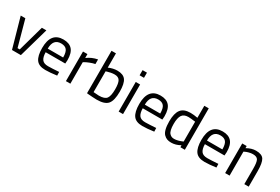

<svg xmlns="http://www.w3.org/2000/svg" viewBox="75 -1758 4097 2809"><g transform="rotate(30 2123.5 -354.0)"><path d="M24 -500H102L222 -64H259L381 -500H457L315 0H165Z M740 -58Q773 -58 819 -60.5Q865 -63 894 -65L923 -67L925 -6Q812 10 731 10Q622 10 577 -52.5Q532 -115 532 -247Q532 -510 742 -510Q843 -510 893 -453.5Q943 -397 943 -276L939 -218H608Q609 -136 638.5 -97Q668 -58 740 -58ZM608 -279H868Q868 -368 838 -405.5Q808 -443 742 -443Q608 -443 608 -279Z M1076 0V-500H1151V-434Q1228 -492 1325 -510V-432Q1283 -424 1239.5 -406.5Q1196 -389 1173 -376L1151 -363V0Z M1653 -510Q1754 -510 1795 -452.5Q1836 -395 1836 -259Q1836 -109 1785.5 -49.5Q1735 10 1600 10Q1573 10 1531 7Q1489 4 1461 2L1432 -1V-718H1507V-477Q1582 -510 1653 -510ZM1599 -57Q1697 -57 1728.5 -101.5Q1760 -146 1760 -257Q1760 -357 1735.5 -399Q1711 -441 1646 -441Q1617 -441 1582 -434.5Q1547 -428 1527 -421L1507 -414V-63Q1572 -57 1599 -57Z M1967 0V-500H2041V0ZM1967 -613V-700H2041V-613Z M2380 -58Q2413 -58 2459 -60.5Q2505 -63 2534 -65L2563 -67L2565 -6Q2452 10 2371 10Q2262 10 2217 -52.5Q2172 -115 2172 -247Q2172 -510 2382 -510Q2483 -510 2533 -453.5Q2583 -397 2583 -276L2579 -218H2248Q2249 -136 2278.5 -97Q2308 -58 2380 -58ZM2248 -279H2508Q2508 -368 2478 -405.5Q2448 -443 2382 -443Q2248 -443 2248 -279Z M3085 -700V0H3010V-33Q2933 10 2858 10Q2818 10 2788.5 -0.5Q2759 -11 2732.5 -37.5Q2706 -64 2692.5 -117Q2679 -170 2679 -248Q2679 -383 2727.5 -446.5Q2776 -510 2888 -510Q2945 -510 3010 -497V-700ZM2868 -59Q2898 -59 2933.5 -68.5Q2969 -78 2989 -87L3010 -96V-431Q2928 -442 2892 -442Q2816 -442 2785 -395Q2754 -348 2754 -246Q2754 -188 2763 -149.5Q2772 -111 2789.5 -92.5Q2807 -74 2825 -66.5Q2843 -59 2868 -59Z M3430 -58Q3463 -58 3509 -60.5Q3555 -63 3584 -65L3613 -67L3615 -6Q3502 10 3421 10Q3312 10 3267 -52.5Q3222 -115 3222 -247Q3222 -510 3432 -510Q3533 -510 3583 -453.5Q3633 -397 3633 -276L3629 -218H3298Q3299 -136 3328.5 -97Q3358 -58 3430 -58ZM3298 -279H3558Q3558 -368 3528 -405.5Q3498 -443 3432 -443Q3298 -443 3298 -279Z M3841 0H3766V-500H3841V-464Q3921 -510 3996 -510Q4096 -510 4130 -455.5Q4164 -401 4164 -260V0H4090V-261Q4090 -366 4069.5 -404.5Q4049 -443 3982 -443Q3950 -443 3914.5 -433.5Q3879 -424 3860 -414L3841 -405Z"/></g></svg>

Font: TypoPRO Titillium Text
Style: 400 wt
Weight: 400
Designer: Accademia di Belle Arti di Urbino and others
Foundry: Accademia di Belle Arti di Urbino and others.
Version: Version 25.000